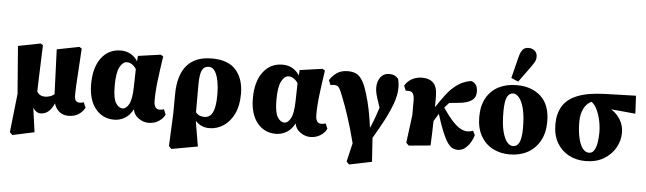

<svg xmlns="http://www.w3.org/2000/svg" viewBox="-56 -1012 4813 1431"><g transform="rotate(5 2351.0 -296.0)"><path d="M473 16Q434 16 406 -6Q378 -28 366 -68Q331 16 265 16Q232 16 208 -21L233 160L70 195L50 175L82 -114L54 -470L221 -503L239 -492Q236 -403 233.5 -340.5Q231 -278 229.5 -231.5Q228 -185 227 -144Q247 -111 287 -111Q304 -111 323.5 -117Q343 -123 357 -137L344 -470L511 -503L529 -492Q523 -386 518.5 -319.5Q514 -253 512 -214Q510 -175 510 -148Q510 -111 520 -100Q530 -89 550 -89Q567 -89 579 -95L596 -55Q577 -21 546.5 -2.5Q516 16 473 16Z M798 -237Q798 -144 820 -109Q842 -74 872 -74Q897 -74 918 -110.5Q939 -147 941 -241L944 -375Q914 -420 874 -420Q843 -420 820.5 -377.5Q798 -335 798 -237ZM815 15Q728 15 675 -51.5Q622 -118 622 -234Q622 -360 676.5 -431.5Q731 -503 821 -503Q864 -503 896.5 -484Q929 -465 948 -433L951 -474L1121 -498L1139 -486Q1124 -386 1114 -305Q1104 -224 1104 -152Q1104 -89 1146 -89Q1167 -89 1179 -95L1195 -56Q1182 -27 1149 -5.5Q1116 16 1073 16Q1033 16 997.5 -9.5Q962 -35 956 -75Q931 -28 894 -6.5Q857 15 815 15Z M1419 -298V-93Q1435 -75 1451 -69.5Q1467 -64 1485 -64Q1508 -64 1526.5 -79Q1545 -94 1555.5 -132.5Q1566 -171 1566 -243Q1566 -290 1558 -335Q1550 -380 1532.5 -409.5Q1515 -439 1485 -439Q1450 -439 1434.5 -407.5Q1419 -376 1419 -298ZM1240 175 1251 -66 1252 -214Q1253 -356 1315.5 -429.5Q1378 -503 1503 -503Q1625 -503 1683 -437Q1741 -371 1741 -258Q1741 -170 1711.5 -109Q1682 -48 1633 -16Q1584 16 1527 16Q1494 16 1468.5 4Q1443 -8 1423 -30L1455 160L1260 195Z M2008 -237Q2008 -144 2030 -109Q2052 -74 2082 -74Q2107 -74 2128 -110.5Q2149 -147 2151 -241L2154 -375Q2124 -420 2084 -420Q2053 -420 2030.5 -377.5Q2008 -335 2008 -237ZM2025 15Q1938 15 1885 -51.5Q1832 -118 1832 -234Q1832 -360 1886.5 -431.5Q1941 -503 2031 -503Q2074 -503 2106.5 -484Q2139 -465 2158 -433L2161 -474L2331 -498L2349 -486Q2334 -386 2324 -305Q2314 -224 2314 -152Q2314 -89 2356 -89Q2377 -89 2389 -95L2405 -56Q2392 -27 2359 -5.5Q2326 16 2283 16Q2243 16 2207.5 -9.5Q2172 -35 2166 -75Q2141 -28 2104 -6.5Q2067 15 2025 15Z M2569 175 2602 35Q2571 -85 2544 -165.5Q2517 -246 2497 -296Q2478 -347 2466 -366.5Q2454 -386 2426 -386Q2419 -386 2413 -385Q2407 -384 2400 -382L2385 -418Q2405 -451 2437 -473.5Q2469 -496 2515 -497Q2552 -498 2579 -486.5Q2606 -475 2628 -441Q2650 -407 2670 -338Q2686 -288 2699 -224Q2712 -160 2721 -90Q2750 -156 2779 -246Q2765 -287 2756.5 -313.5Q2748 -340 2744.5 -358.5Q2741 -377 2741 -394Q2741 -441 2764.5 -472Q2788 -503 2831 -503Q2853 -503 2867.5 -496.5Q2882 -490 2897 -474Q2902 -456 2904 -441.5Q2906 -427 2906 -406Q2906 -350 2881.5 -284Q2857 -218 2820.5 -150Q2784 -82 2746 -18L2758 160L2589 195Z M3020 16 3000 -4 3027 -214V-318Q3027 -358 3016.5 -374Q3006 -390 2983 -390H2962L2947 -426Q2967 -461 3001.5 -479Q3036 -497 3077 -497Q3130 -497 3160 -467.5Q3190 -438 3190 -368V-286Q3222 -335 3254 -377.5Q3286 -420 3313 -442Q3347 -471 3377.5 -485Q3408 -499 3439 -504Q3462 -500 3476.5 -481.5Q3491 -463 3491 -426Q3491 -383 3457.5 -361Q3424 -339 3364 -334L3293 -327Q3285 -318 3276 -308.5Q3267 -299 3259 -289Q3302 -226 3335 -191Q3368 -156 3394.5 -142Q3421 -128 3443 -128Q3457 -128 3467.5 -130Q3478 -132 3488 -136L3504 -104Q3497 -78 3480.5 -50Q3464 -22 3440 -3Q3416 16 3384 16Q3366 16 3348 7.5Q3330 -1 3311 -27Q3292 -53 3270.5 -104Q3249 -155 3223 -239Q3214 -226 3205.5 -211Q3197 -196 3188 -182Q3187 -133 3185.5 -83.5Q3184 -34 3182 1Z M3774 16Q3703 16 3646.5 -14Q3590 -44 3557.5 -102Q3525 -160 3525 -244Q3525 -327 3557.5 -385Q3590 -443 3648 -473Q3706 -503 3783 -503Q3896 -503 3964.5 -440Q4033 -377 4033 -251Q4033 -167 3999.5 -107Q3966 -47 3908 -15.5Q3850 16 3774 16ZM3792 -48Q3825 -48 3841 -81Q3857 -114 3857 -187Q3857 -279 3842.5 -334Q3828 -389 3806.5 -414Q3785 -439 3763 -439Q3733 -439 3717 -407.5Q3701 -376 3701 -296Q3701 -205 3715 -150.5Q3729 -96 3750 -72Q3771 -48 3792 -48ZM3738 -553 3777 -709Q3788 -753 3804 -770Q3820 -787 3847 -787Q3874 -787 3893 -771Q3912 -755 3912 -726Q3912 -704 3901 -685Q3890 -666 3871 -640L3791 -530Z M4341 16Q4273 16 4217 -13.5Q4161 -43 4128 -99.5Q4095 -156 4095 -237Q4095 -317 4128.5 -373Q4162 -429 4238.5 -460Q4315 -491 4443 -495L4675 -502L4682 -368L4500 -385Q4546 -355 4570.5 -312Q4595 -269 4595 -218Q4595 -158 4564.5 -104.5Q4534 -51 4477.5 -17.5Q4421 16 4341 16ZM4271 -271Q4271 -206 4282 -155.5Q4293 -105 4313.5 -76.5Q4334 -48 4363 -48Q4387 -48 4401 -70.5Q4415 -93 4421 -128.5Q4427 -164 4427 -203Q4427 -249 4417.5 -293.5Q4408 -338 4391 -374Q4374 -410 4349 -428Q4314 -413 4292.5 -372Q4271 -331 4271 -271Z"/></g></svg>

Font: Source Serif Pro Black
Style: Regular
Weight: 900
Designer: Frank Grießhammer
Foundry: Adobe Systems Incorporated
Version: Version 3.001;hotconv 1.0.111;makeotfexe 2.5.65597